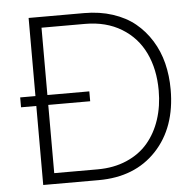

<svg xmlns="http://www.w3.org/2000/svg" viewBox="-51 -762 822 813"><g transform="rotate(-5 360.0 -355.0)"><path d="M335.9 -710Q401.9 -710 457.3 -691.9Q512.7 -673.8 552 -641.6Q591.3 -609.4 618.9 -564.9Q646.5 -520.5 659.7 -467.8Q672.9 -415 672.9 -356Q672.9 -194.3 581.5 -97.2Q490.2 0 335.9 0H100.1V-335.9H35.2V-377.9H100.1V-710ZM335.9 -45.9Q404.3 -45.9 459.2 -69.6Q514.2 -93.3 549.6 -135Q585 -176.8 603.5 -233.2Q622.1 -289.6 622.1 -356Q622.1 -446.3 589.1 -515.4Q556.2 -584.5 490.7 -624.3Q425.3 -664.1 335.9 -664.1H150.9V-377.9H329.1V-335.9H150.9V-45.9Z"/></g></svg>

Font: Rawline Light
Style: Regular
Weight: 300
Designer: Matt McInerney, Pablo Impallari, Rodrigo Fuenzalida
Foundry: Matt McInerney, Pablo Impallari, Rodrigo Fuenzalida
Version: Version 4.020;PS 004.020;hotconv 1.0.88;makeotf.lib2.5.64775